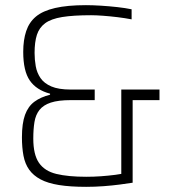

<svg xmlns="http://www.w3.org/2000/svg" viewBox="-20 -716 670 744"><path d="M314 8Q252 8 208.5 1Q165 -6 137 -21Q109 -36 93 -58.5Q77 -81 71 -112.5Q65 -144 65 -184Q65 -238 77 -271Q89 -304 113.5 -322Q138 -340 174 -349V-353Q121 -367 95.5 -404Q70 -441 70 -515Q70 -561 81.5 -595.5Q93 -630 119.5 -652Q146 -674 193.5 -685Q241 -696 313 -696Q339 -696 371 -694Q403 -692 434.5 -688.5Q466 -685 490 -680V-641Q464 -646 435 -649.5Q406 -653 379 -655Q352 -657 333 -657Q264 -657 221 -650Q178 -643 155 -626Q132 -609 123 -581Q114 -553 114 -511Q114 -485 118.5 -459.5Q123 -434 137 -413.5Q151 -393 179 -381Q207 -369 254 -369H347V-328H254Q206 -328 177 -318.5Q148 -309 133 -290Q118 -271 113.5 -243Q109 -215 109 -179Q109 -117 131 -85Q153 -53 198.5 -42Q244 -31 314 -31Q343 -31 371 -33Q399 -35 426.5 -38.5Q454 -42 477 -48L450 -16V-369H598V-328H494V-8Q475 -5 445 -1Q415 3 381 5.5Q347 8 314 8Z"/></svg>

Font: Saira SemiCondensed ExtraLight
Style: Regular
Weight: 250
Width: 4
Designer: Hector Gatti with collaboration of the Omnibus-Type team
Foundry: Omnibus-Type
Version: Version 1.101